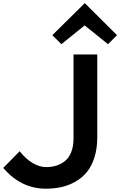

<svg xmlns="http://www.w3.org/2000/svg" viewBox="-20 -1143 735 1173"><path d="M574.2 -810.1V-303.2Q574.2 -235.8 557.1 -181.9Q540 -127.9 511.2 -92.5Q482.4 -57.1 441.7 -33.7Q400.9 -10.3 356 -0.2Q311 9.8 259.8 9.8Q108.4 9.8 0 -117.2L100.1 -219.2Q137.7 -171.4 179.9 -146.7Q222.2 -122.1 261.2 -122.1Q294.4 -122.1 322.8 -130.6Q351.1 -139.2 376 -158.4Q400.9 -177.7 415 -213.4Q429.2 -249 429.2 -297.9V-810.1ZM499 -1123 694.8 -928.2 640.1 -873 497.1 -987.8 355 -873 299.8 -928.2 497.1 -1123Z"/></svg>

Font: Sinkin Sans 600 SemiBold
Style: Regular
Weight: 600
Designer: Keith Bates
Foundry: K-Type
Version: Sinkin Sans (version 1.0)  by Keith Bates   •   © 2014   www